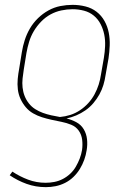

<svg xmlns="http://www.w3.org/2000/svg" viewBox="-20 -558 540 791"><path d="M169 213Q127 213 89.5 199.5Q52 186 20 164L31 149Q61 169 95.5 182Q130 195 168 195Q186 195 204 191.5Q222 188 238.5 179.5Q255 171 269 158Q283 145 292.5 128.5Q302 112 308.5 95Q315 78 318 60Q321 39 318.5 18Q316 -3 304.5 -19.5Q293 -36 273.5 -44Q254 -52 233.5 -56Q213 -60 192.5 -64.5Q172 -69 153 -75Q134 -81 116.5 -91Q99 -101 86 -116.5Q73 -132 64.5 -150.5Q56 -169 53.5 -190Q51 -211 53 -232.5Q55 -254 59 -275L70 -343Q74 -368 82 -393Q90 -418 103.5 -441Q117 -464 136.5 -483Q156 -502 179.5 -515Q203 -528 228.5 -533Q254 -538 279 -538Q306 -538 332 -531.5Q358 -525 378 -509.5Q398 -494 410.5 -471.5Q423 -449 428 -423.5Q433 -398 432 -371Q431 -344 427 -317L415 -249Q412 -228 406 -208Q400 -188 389.5 -169Q379 -150 364.5 -133Q350 -116 332 -103.5Q314 -91 294 -82.5Q274 -74 254 -70Q275 -65 294.5 -54.5Q314 -44 325 -25.5Q336 -7 338.5 15.5Q341 38 337 61Q334 81 327 100.5Q320 120 309 138Q298 156 282.5 171Q267 186 248 195.5Q229 205 209 209Q189 213 169 213ZM227 -76Q249 -78 269.5 -84.5Q290 -91 309 -103.5Q328 -116 343.5 -133Q359 -150 369.5 -169.5Q380 -189 386.5 -209.5Q393 -230 396 -251L408 -320Q412 -344 413 -368.5Q414 -393 409.5 -415.5Q405 -438 394.5 -458.5Q384 -479 366.5 -493.5Q349 -508 326 -514Q303 -520 279 -520Q256 -520 232.5 -515Q209 -510 188 -498.5Q167 -487 149.5 -469Q132 -451 119.5 -430Q107 -409 100 -386Q93 -363 89 -340L78 -272Q75 -253 73 -234.5Q71 -216 73 -197.5Q75 -179 81.5 -162.5Q88 -146 99 -132Q110 -118 125 -108.5Q140 -99 156.5 -93Q173 -87 191 -83Q209 -79 227 -76Z"/></svg>

Font: Iosevka Slab Thin Oblique
Style: Regular
Weight: 100
Italic angle: -9°
Monospace: yes
Designer: Belleve Invis
Foundry: Belleve Invis
Version: Version 11.1.0; ttfautohint (v1.8.3)